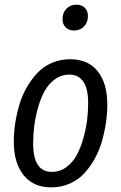

<svg xmlns="http://www.w3.org/2000/svg" viewBox="-20 -791 519 823"><path d="M296.9 -660.2Q274.9 -660.2 261.5 -673.6Q248 -687 248 -709Q248 -736.8 265.1 -753.9Q282.2 -771 307.1 -771Q330.1 -771 343.5 -757.8Q356.9 -744.6 356.9 -722.2Q356.9 -694.3 339.6 -677.2Q322.3 -660.2 296.9 -660.2ZM199.2 12.2Q123 12.2 81.1 -40.3Q39.1 -92.8 39.1 -183.1Q39.1 -221.2 44.9 -260.7Q50.8 -300.3 62.5 -340.6Q74.2 -380.9 94.2 -415.8Q114.3 -450.7 139.9 -478Q165.5 -505.4 201.9 -521.2Q238.3 -537.1 280.8 -537.1Q357.4 -537.1 398.7 -485.6Q439.9 -434.1 439.9 -342.8Q439.9 -305.2 434.3 -266.1Q428.7 -227.1 417.2 -186.5Q405.8 -146 386.2 -110.8Q366.7 -75.7 341.1 -47.9Q315.4 -20 278.8 -3.9Q242.2 12.2 199.2 12.2ZM202.1 -54.2Q236.8 -54.2 264.6 -74.7Q292.5 -95.2 309.3 -127Q326.2 -158.7 337.6 -199.5Q349.1 -240.2 353.5 -277.6Q357.9 -314.9 357.9 -350.1Q357.9 -410.6 337.2 -440.9Q316.4 -471.2 277.8 -471.2Q242.7 -471.2 214.8 -450.7Q187 -430.2 170.2 -398.7Q153.3 -367.2 142.1 -326.4Q130.9 -285.6 126.5 -248.5Q122.1 -211.4 122.1 -175.8Q122.1 -54.2 202.1 -54.2Z"/></svg>

Font: Fira Sans Compressed Book
Style: Italic
Weight: 350
Width: 3
Italic angle: -8°
Designer: Carrois Corporate & Edenspiekermann AG
Foundry: Carrois Corporate GbR & Edenspiekermann AG
Version: Version 4.203;PS 004.203;hotconv 1.0.88;makeotf.lib2.5.64775